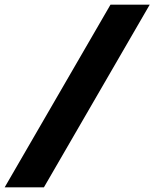

<svg xmlns="http://www.w3.org/2000/svg" viewBox="-84 -732 661 822"><path d="M557 -712 104 70H-64L389 -712Z"/></svg>

Font: Kantumruy Pro
Style: Bold Italic
Weight: 700
Italic angle: -13°
Version: Version 1.002